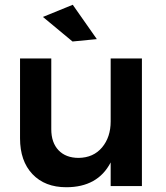

<svg xmlns="http://www.w3.org/2000/svg" viewBox="-20 -780 696 805"><path d="M575 -535V0H444V-99Q390 5 258 5Q168 5 116 -50Q64 -105 64 -200V-535H195V-238Q195 -182 225.5 -150Q256 -118 310 -118Q372 -119 408 -162Q444 -205 444 -271V-535ZM285 -760 386 -616 284 -606 160 -709Z"/></svg>

Font: Montserrat Medium
Style: Regular
Weight: 500
Designer: Julieta Ulanovsky
Foundry: Julieta Ulanovsky
Version: Version 6.001